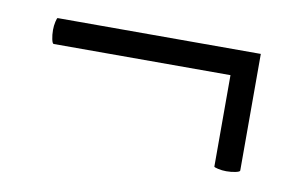

<svg xmlns="http://www.w3.org/2000/svg" viewBox="-37 -325 474 308"><g transform="rotate(10 200.0 -171.5)"><path d="M367 -269V-79Q367 -77 360 -75.5Q353 -74 345 -74Q338 -74 331.5 -75.5Q325 -77 325 -78V-227H37Q35 -227 33.5 -234Q32 -241 32 -249Q32 -256 33.5 -262.5Q35 -269 36 -269Z"/></g></svg>

Font: CormorantInfant-MediumItalic
Style: Italic
Weight: 500
Italic angle: -10°
Designer: Christian Thalmann (Catharsis Fonts)
Foundry: Catharsis Fonts
Version: Version 3.303